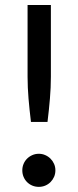

<svg xmlns="http://www.w3.org/2000/svg" viewBox="-20 -738 312 766"><path d="M183 -718V-432Q183 -409.5 182 -388Q181 -366.5 179.2 -344.8Q177.5 -323 175 -300Q172.5 -277 169.5 -251.5H103.5Q100.5 -277 98 -300Q95.5 -323 93.8 -344.8Q92 -366.5 91 -388Q90 -409.5 90 -432V-718ZM69 -58.5Q69 -72 74 -84Q79 -96 88 -105Q97 -114 109 -119.2Q121 -124.5 135 -124.5Q148.5 -124.5 160.5 -119.2Q172.5 -114 181.5 -105Q190.5 -96 195.8 -84Q201 -72 201 -58.5Q201 -44.5 195.8 -32.5Q190.5 -20.5 181.5 -11.5Q172.5 -2.5 160.5 2.5Q148.5 7.5 135 7.5Q121 7.5 109 2.5Q97 -2.5 88 -11.5Q79 -20.5 74 -32.5Q69 -44.5 69 -58.5Z"/></svg>

Font: Lato 2
Style: Regular
Weight: 500
Designer: Lukasz Dziedzic with Adam Twardoch and Botio Nikoltchev
Foundry: tyPoland Lukasz Dziedzic
Version: Version 2.015; 2015-08-06; http://www.latofonts.com/